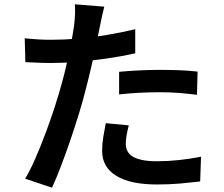

<svg xmlns="http://www.w3.org/2000/svg" viewBox="-20 -826 1040 893"><path d="M465 -795Q460 -776 454 -748.5Q448 -721 445 -705Q438 -670 428 -621.5Q418 -573 405.5 -519Q393 -465 380 -415Q367 -362 348 -300Q329 -238 307.5 -175Q286 -112 264 -54.5Q242 3 222 47L97 5Q120 -33 144 -88Q168 -143 191.5 -205.5Q215 -268 235 -330Q255 -392 269 -444Q279 -480 287.5 -517.5Q296 -555 303.5 -590.5Q311 -626 316.5 -657Q322 -688 325 -710Q328 -736 329 -762.5Q330 -789 328 -806ZM219 -641Q279 -641 344.5 -646.5Q410 -652 477.5 -663.5Q545 -675 609 -690V-578Q547 -564 477.5 -554Q408 -544 341 -538.5Q274 -533 218 -533Q183 -533 154 -534.5Q125 -536 98 -537L95 -648Q133 -644 161.5 -642.5Q190 -641 219 -641ZM534 -492Q576 -496 625.5 -498.5Q675 -501 724 -501Q767 -501 811.5 -499.5Q856 -498 899 -493L896 -385Q858 -390 814.5 -393.5Q771 -397 725 -397Q675 -397 628 -394.5Q581 -392 534 -387ZM579 -243Q573 -221 569 -198Q565 -175 565 -158Q565 -141 571.5 -126Q578 -111 594 -100Q610 -89 638.5 -82.5Q667 -76 711 -76Q761 -76 812 -81.5Q863 -87 915 -97L911 18Q869 23 819 27.5Q769 32 710 32Q586 32 520.5 -8.5Q455 -49 455 -124Q455 -157 460.5 -190Q466 -223 472 -253Z"/></svg>

Font: Noto Sans HK SemiBold
Style: Regular
Weight: 600
Version: Version 2.004-H2;hotconv 1.0.118;makeotfexe 2.5.65603